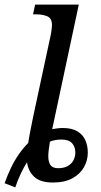

<svg xmlns="http://www.w3.org/2000/svg" viewBox="-42 -780 438 831"><path d="M-22 13Q-10 -21 5 -52.5Q20 -84 39 -111.5Q58 -139 80 -161Q85 -193 91.5 -224.5Q98 -256 102 -277L177 -626Q180 -640 181.5 -653.5Q183 -667 183 -671Q183 -701 162.5 -709.5Q142 -718 113 -718H101L110 -760H299L184 -221Q195 -223 206.5 -224.5Q218 -226 230 -226Q269 -226 293 -211.5Q317 -197 327.5 -173Q338 -149 338 -119Q338 -86 321.5 -56.5Q305 -27 271.5 -8.5Q238 10 187 10Q133 10 106.5 -14.5Q80 -39 75 -78Q61 -56 48 -28.5Q35 -1 24 31ZM210 -52Q234 -52 250.5 -61Q267 -70 275.5 -85.5Q284 -101 284 -120Q284 -144 270 -160Q256 -176 224 -176Q211 -176 198.5 -174Q186 -172 174 -167Q171 -149 169 -132Q167 -115 167 -104Q167 -79 176.5 -65.5Q186 -52 210 -52Z"/></svg>

Font: Noto Serif
Style: Italic
Weight: 400
Italic angle: -12°
Designer: Monotype Design Team
Foundry: Monotype Imaging Inc.
Version: Version 2.013